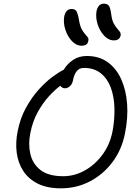

<svg xmlns="http://www.w3.org/2000/svg" viewBox="-20 -1016 756 1046"><path d="M312 10Q237 10 186 -15.5Q135 -41 106.5 -85Q78 -129 71 -184.5Q64 -240 76 -300Q90 -372 121.5 -429Q153 -486 191 -528Q229 -570 265.5 -597Q302 -624 327 -636Q346 -668 378 -689.5Q410 -711 453 -711Q520 -711 567 -677Q614 -643 640.5 -584Q667 -525 672.5 -449.5Q678 -374 661 -290Q644 -202 594 -134.5Q544 -67 471 -28.5Q398 10 312 10ZM145 -290Q133 -230 145.5 -176.5Q158 -123 201 -89.5Q244 -56 325 -56Q384 -56 439.5 -86Q495 -116 536.5 -171Q578 -226 593 -300Q605 -365 603.5 -426.5Q602 -488 584 -537.5Q566 -587 529.5 -616.5Q493 -646 437 -646Q411 -646 397 -627Q383 -608 378 -580Q374 -558 361 -546.5Q348 -535 334 -535Q318 -535 309 -549Q280 -528 247 -492Q214 -456 186 -406Q158 -356 145 -290ZM601 -796Q571 -796 547 -822Q523 -848 511.5 -885Q500 -922 506 -956Q510 -974 519.5 -985Q529 -996 546 -996Q564 -996 572.5 -985.5Q581 -975 586 -938Q590 -906 599.5 -888.5Q609 -871 618.5 -860.5Q628 -850 633.5 -842Q639 -834 637 -822Q631 -796 601 -796ZM425 -767Q395 -767 371 -793Q347 -819 335.5 -856Q324 -893 330 -927Q334 -945 343.5 -956Q353 -967 370 -967Q388 -967 395.5 -956.5Q403 -946 410 -909Q415 -877 424 -859.5Q433 -842 442.5 -831.5Q452 -821 458 -813Q464 -805 461 -793Q457 -767 425 -767Z"/></svg>

Font: Shantell Sans Normal
Style: Italic
Weight: 300
Italic angle: -11.31°
Designer: Stephen Nixon, Anya Danilova, Shantell Martin
Foundry: Arrow Type
Version: Version 1.008;[a672d596b]